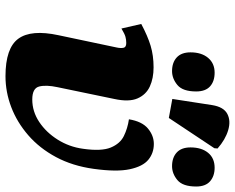

<svg xmlns="http://www.w3.org/2000/svg" viewBox="-100 -766 876 717"><g transform="rotate(90 338.5 -408.0)"><path d="M265 10Q160 10 125 -38Q90 -86 112 -188L158 -406Q161 -420 159 -430.5Q157 -441 141 -441Q129 -441 118 -438Q107 -435 87 -423L70 -497Q115 -521 151.5 -532Q188 -543 232 -543Q273 -543 303.5 -529Q334 -515 348 -483Q362 -451 350 -396L306 -184Q297 -142 303.5 -116Q310 -90 352 -90Q397 -90 436 -116Q475 -142 502 -185Q529 -228 536 -279Q546 -348 531.5 -383Q517 -418 488.5 -432Q460 -446 426 -451Q434 -500 460.5 -522Q487 -544 518 -544Q552 -544 577 -523.5Q602 -503 612.5 -454Q623 -405 611 -319Q600 -240 567 -178.5Q534 -117 485.5 -75Q437 -33 380.5 -11.5Q324 10 265 10ZM421 -600 350 -613 373 -762Q380 -805 406 -818.5Q432 -832 467 -821.5Q502 -811 535 -782L534 -770ZM601 -612Q569 -612 550 -629.5Q531 -647 531 -681Q531 -722 551 -746.5Q571 -771 607 -771Q638 -771 657.5 -754Q677 -737 677 -702Q677 -652 653 -632Q629 -612 601 -612ZM246 -612Q214 -612 195 -629.5Q176 -647 176 -681Q176 -722 196.5 -746.5Q217 -771 252 -771Q284 -771 303 -754Q322 -737 322 -702Q322 -652 298 -632Q274 -612 246 -612Z"/></g></svg>

Font: Noto Serif Black
Style: Italic
Weight: 900
Italic angle: -12°
Designer: Monotype Design Team
Foundry: Monotype Imaging Inc.
Version: Version 2.013